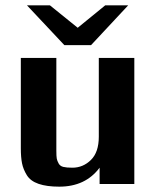

<svg xmlns="http://www.w3.org/2000/svg" viewBox="-20 -689 592 719"><path d="M81 -669H167L271 -585L374 -669H460L321 -520H221ZM58 -134V-472H191V-125Q191 -104 192.5 -95.5Q194 -87 199.5 -77Q205 -67 217 -64Q229 -61 251 -61Q291 -61 320.5 -90Q350 -119 350 -177V-472H483V0H353V-61Q300 10 202 10Q155 10 124.5 -0.5Q94 -11 80.5 -33Q67 -55 62.5 -77.5Q58 -100 58 -134Z"/></svg>

Font: Coval
Style: ExtraBold
Weight: 800
Foundry: Context Ltd
Version: Version 001.000